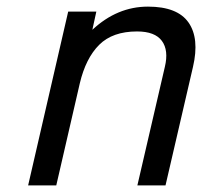

<svg xmlns="http://www.w3.org/2000/svg" viewBox="-20 -560 610 580"><path d="M65 0 186 -525H271L259 -470Q334 -540 427 -540Q516 -540 549.5 -492Q583 -444 563 -358L480 0H395L478 -358Q490 -408 469 -436.5Q448 -465 394 -465Q320 -465 279.5 -424.5Q239 -384 221 -308L150 0Z"/></svg>

Font: Miedinger
Style: Italic
Weight: 400
Italic angle: -13°
Version: Version 001.000